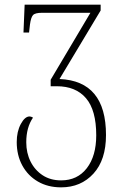

<svg xmlns="http://www.w3.org/2000/svg" viewBox="-20 -556 528 826"><path d="M243 250Q186 250 143 225Q100 200 76 156Q52 112 52 55Q52 10 69.5 -22.5Q87 -55 107 -55Q114 -55 122 -50Q93 -8 93 56Q93 102 111.5 139Q130 176 163.5 198Q197 220 243 220Q313 220 353.5 167.5Q394 115 394 26Q394 -82 350 -133.5Q306 -185 224 -185H198V-213L369 -501H161Q131 -501 122 -491Q113 -481 109 -451L105 -416H81L86 -536H413V-511L236 -216Q436 -208 436 25Q436 132 382 191Q328 250 243 250Z"/></svg>

Font: Noto Serif Georgian SemiCondensed ExtraLight
Style: Regular
Weight: 200
Width: 4
Designer: Monotype Design Team, Akaki Razmadze
Foundry: Google LLC
Version: Version 2.003; ttfautohint (v1.8.4.7-5d5b)